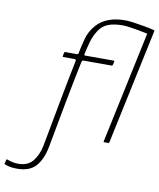

<svg xmlns="http://www.w3.org/2000/svg" viewBox="-269 -790 917 1105"><g transform="rotate(10 189.5 -237.5)"><path d="M371 -4 515 -681Q516 -685 518 -685H544Q545 -685 547 -684Q549 -683 548 -681L404 -4Q403 0 399 0H373Q370 0 371 -4ZM-93 237Q-127 237 -147.5 230.5Q-168 224 -167 224Q-170 223 -168 218Q-167 214 -166 211Q-165 208 -164.5 204.5Q-164 201 -163 198Q-162 195 -161 194.5Q-160 194 -156 195Q-141 201 -124.5 204.5Q-108 208 -92 208Q-35 208 -6 171.5Q23 135 34 80Q47 11 59.5 -56Q72 -123 84 -187.5Q96 -252 108 -313.5Q120 -375 132 -433Q132 -442 124 -442Q107 -442 90 -442Q73 -442 56 -442Q55 -442 54.5 -444Q54 -446 54 -446Q55 -451 56 -457Q57 -463 58 -468Q58 -468 60 -470Q62 -472 63 -472Q80 -472 97.5 -472Q115 -472 132 -472Q140 -472 141 -480Q149 -523 161.5 -568Q174 -613 207 -650Q235 -681 276.5 -696.5Q318 -712 372 -712Q391 -712 423.5 -707.5Q456 -703 489.5 -697Q523 -691 544 -685Q547 -684 546 -682.5Q545 -681 545 -680Q544 -678 543 -675Q542 -672 540.5 -669.5Q539 -667 538 -664Q538 -663 535 -660.5Q532 -658 528.5 -656Q525 -654 523 -654Q519 -656 499.5 -660.5Q480 -665 454 -669.5Q428 -674 403.5 -677.5Q379 -681 365 -681Q312 -681 278 -667.5Q244 -654 224 -622Q203 -589 193 -553.5Q183 -518 175 -481Q173 -472 181 -472Q223 -472 265 -472Q307 -472 349 -472Q350 -472 350.5 -471Q351 -470 351 -468Q350 -463 349 -457Q348 -451 346 -446Q346 -446 344.5 -444Q343 -442 342 -442Q314 -442 286 -442Q258 -442 230.5 -442Q203 -442 175 -442Q173 -442 170 -440Q167 -438 166 -433Q165 -429 164 -424.5Q163 -420 162 -415.5Q161 -411 160 -406Q151 -362 139.5 -305Q128 -248 116 -183.5Q104 -119 91.5 -52Q79 15 67 80Q53 154 17 195.5Q-19 237 -93 237Z"/></g></svg>

Font: Glory Thin
Style: Italic
Weight: 100
Italic angle: -12°
Designer: Robert Leuschke
Foundry: Robert Leuschke
Version: Version 1.011